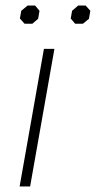

<svg xmlns="http://www.w3.org/2000/svg" viewBox="-20 -675 347 695"><path d="M139 -498H177L89 0H51ZM52 -608 57 -636 80 -655H107L123 -636L118 -607L97 -589H69ZM236 -608 241 -636 263 -655H290L307 -636L302 -607L280 -589H252Z"/></svg>

Font: Chakra Petch ExtraLight
Style: Italic
Weight: 275
Italic angle: -10°
Designer: Katatrad Aksorn Co.,Ltd.
Foundry: Cadson Demak Co.,Ltd.
Version: Version 1.000; ttfautohint (v1.6)